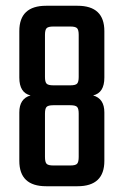

<svg xmlns="http://www.w3.org/2000/svg" viewBox="-20 -646 429 666"><path d="M342 -538V-377Q342 -324 303 -315Q342 -304 342 -256V-88Q342 0 249 0H140Q47 0 47 -88V-256Q47 -304 86 -315Q47 -324 47 -377V-538Q47 -626 140 -626H249Q342 -626 342 -538ZM253 -102V-252Q253 -269 247.5 -275Q242 -281 224 -281H165Q147 -281 141.5 -275Q136 -269 136 -252V-102Q136 -84 141.5 -78Q147 -72 165 -72H224Q242 -72 247.5 -78Q253 -84 253 -102ZM253 -379V-525Q253 -542 247.5 -548Q242 -554 224 -554H165Q147 -554 141.5 -548Q136 -542 136 -525V-379Q136 -362 141.5 -356Q147 -350 165 -350H224Q242 -350 247.5 -356Q253 -362 253 -379Z"/></svg>

Font: Teko Regular
Style: Regular
Weight: 400
Designer: Manushi Parikh, Jonny Pinhorn
Foundry: Indian Type Foundry
Version: Version 1.105;PS 1.0;hotconv 1.0.78;makeotf.lib2.5.61930; tt